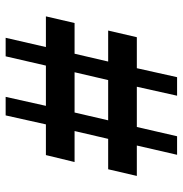

<svg xmlns="http://www.w3.org/2000/svg" viewBox="-4 -628 632 663"><g transform="rotate(-90 311.5 -296.0)"><path d="M109 0 141 -139H36L59 -238H164L191 -354H84L108 -453H214L245 -592H309L278 -453H417L449 -592H513L481 -453H587L564 -354H458L431 -238H538L515 -139H408L377 0H313L344 -139H205L173 0ZM228 -238H367L394 -354H255Z"/></g></svg>

Font: Platypi
Style: Bold
Weight: 700
Designer: David Sargent
Foundry: Bolt Cutter Type
Version: Version 1.200; ttfautohint (v1.8.4.7-5d5b)